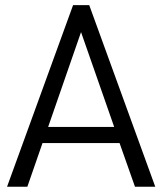

<svg xmlns="http://www.w3.org/2000/svg" viewBox="-20 -710 617 730"><path d="M434.6 -166H141.6L84 0H6.8L257.8 -690.4H319.3L570.3 0H493.2ZM414.1 -227.5 288.1 -587.9 163.1 -227.5Z"/></svg>

Font: DINish
Style: Regular
Weight: 400
Designer: Bert Driehuis
Foundry: Playbeing
Version: Version 3.008; git-95204e4c-release